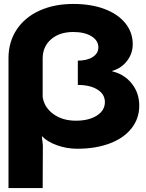

<svg xmlns="http://www.w3.org/2000/svg" viewBox="-20 -735 738 972"><path d="M23 217V-441Q23 -522 64 -584.5Q105 -647 179.5 -681Q254 -715 351 -715Q441 -715 509 -689.5Q577 -664 614.5 -617.5Q652 -571 652 -511Q652 -464 623 -426.5Q594 -389 548 -376V-374Q610 -359 647.5 -311.5Q685 -264 685 -200Q685 -135 646 -85.5Q607 -36 536 -9Q465 18 371 18Q318 18 269 0.5Q220 -17 193 -45H192L197 1L196 217ZM364 -124Q430 -124 470.5 -150Q511 -176 511 -218Q511 -258 473.5 -281.5Q436 -305 374 -305V-428Q421 -428 449.5 -446.5Q478 -465 478 -495Q478 -530 443 -551.5Q408 -573 351 -573Q281 -573 238.5 -536Q196 -499 196 -439V-243Q205 -190 251 -157Q297 -124 364 -124Z"/></svg>

Font: Non Bureau Extended
Style: Bold
Weight: 700
Width: 7
Designer: Jona Saucedo
Foundry: Non Foundry
Version: Version 1.000; ttfautohint (v1.8.4)